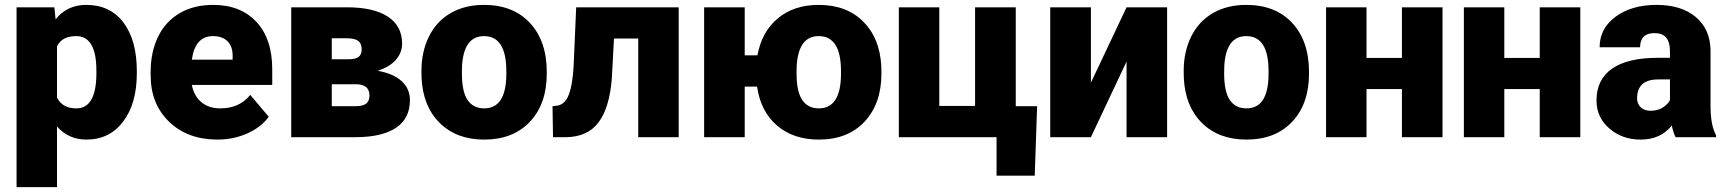

<svg xmlns="http://www.w3.org/2000/svg" viewBox="-20 -558 7023 781"><path d="M536.6 -260.3Q536.6 -137.2 481.2 -63.7Q425.8 9.8 331.5 9.8Q258.8 9.8 211.9 -43.5V203.1H47.4V-528.3H201.2L206.1 -479.5Q253.4 -538.1 330.6 -538.1Q428.2 -538.1 482.4 -466.1Q536.6 -394 536.6 -268.1ZM372.1 -270.5Q372.1 -411.1 290 -411.1Q231.4 -411.1 211.9 -369.1V-161.1Q233.4 -117.2 291 -117.2Q369.6 -117.2 372.1 -252.9Z M864.7 9.8Q743.2 9.8 668 -62.7Q592.8 -135.3 592.8 -251.5V-265.1Q592.8 -346.2 622.8 -408.2Q652.8 -470.2 710.4 -504.2Q768.1 -538.1 847.2 -538.1Q958.5 -538.1 1022.9 -469Q1087.4 -399.9 1087.4 -276.4V-212.4H760.3Q769 -168 798.8 -142.6Q828.6 -117.2 876 -117.2Q954.1 -117.2 998 -171.9L1073.2 -83Q1042.5 -40.5 986.1 -15.4Q929.7 9.8 864.7 9.8ZM846.2 -411.1Q773.9 -411.1 760.3 -315.4H926.3V-328.1Q927.2 -367.7 906.2 -389.4Q885.3 -411.1 846.2 -411.1Z M1164.6 0V-528.3H1391.1Q1500 -528.3 1557.9 -490.2Q1615.7 -452.1 1615.7 -380.4Q1615.7 -343.8 1590.3 -314.7Q1564.9 -285.6 1516.1 -270Q1579.1 -259.3 1613.3 -228.3Q1647.5 -197.3 1647.5 -150.9Q1647.5 -76.2 1591.1 -38.3Q1534.7 -0.5 1428.7 0ZM1329.6 -215.3V-126H1425.8Q1456.5 -126 1469.7 -136.7Q1482.9 -147.5 1482.9 -169.4Q1482.9 -213.4 1432.1 -215.3ZM1329.6 -316.9H1397.5Q1427.2 -316.9 1439.2 -326.9Q1451.2 -336.9 1451.2 -356.4Q1451.2 -381.8 1436.5 -392.1Q1421.9 -402.3 1391.1 -402.3H1329.6Z M1694.3 -269Q1694.3 -348.1 1725.1 -409.9Q1755.9 -471.7 1813.5 -504.9Q1871.1 -538.1 1948.7 -538.1Q2067.4 -538.1 2135.7 -464.6Q2204.1 -391.1 2204.1 -264.6V-258.8Q2204.1 -135.3 2135.5 -62.7Q2066.9 9.8 1949.7 9.8Q1836.9 9.8 1768.6 -57.9Q1700.2 -125.5 1694.8 -241.2ZM1858.9 -258.8Q1858.9 -185.5 1881.8 -151.4Q1904.8 -117.2 1949.7 -117.2Q2037.6 -117.2 2039.6 -252.4V-269Q2039.6 -411.1 1948.7 -411.1Q1866.2 -411.1 1859.4 -288.6Z M2740.7 -528.3V0H2576.2V-401.4H2477.5L2468.8 -239.7Q2459.5 -119.6 2414.6 -60.1Q2369.6 -0.5 2281.2 0H2229.5L2227.5 -126L2244.6 -127.9Q2277.3 -131.8 2293.2 -171.6Q2309.1 -211.4 2313.5 -292L2323.7 -528.3Z M3009.3 -333H3061Q3078.6 -429.2 3144.3 -483.6Q3210 -538.1 3310.1 -538.1Q3423.3 -538.1 3491.2 -470.5Q3559.1 -402.8 3564.9 -288.1L3565.4 -258.8Q3565.4 -136.7 3497.1 -63.5Q3428.7 9.8 3311 9.8Q3207.5 9.8 3140.9 -47.1Q3074.2 -104 3059.6 -205.6H3009.3V0H2844.2V-528.3H3009.3ZM3220.2 -258.8Q3220.2 -185.5 3243.2 -151.4Q3266.1 -117.2 3311 -117.2Q3398.9 -117.2 3400.9 -252.4V-269Q3400.9 -411.1 3310.1 -411.1Q3227.5 -411.1 3220.7 -288.6Z M3636.2 -528.3H3800.8V-127H3946.3V-528.3H4111.8V-126H4198.7L4189 156.7H4033.7V0H3636.2Z M4562.5 -528.3H4727.5V0H4562.5V-307.6L4417.5 0H4252V-528.3H4417.5V-221.7Z M4794.9 -269Q4794.9 -348.1 4825.7 -409.9Q4856.4 -471.7 4914.1 -504.9Q4971.7 -538.1 5049.3 -538.1Q5168 -538.1 5236.3 -464.6Q5304.7 -391.1 5304.7 -264.6V-258.8Q5304.7 -135.3 5236.1 -62.7Q5167.5 9.8 5050.3 9.8Q4937.5 9.8 4869.1 -57.9Q4800.8 -125.5 4795.4 -241.2ZM4959.5 -258.8Q4959.5 -185.5 4982.4 -151.4Q5005.4 -117.2 5050.3 -117.2Q5138.2 -117.2 5140.1 -252.4V-269Q5140.1 -411.1 5049.3 -411.1Q4966.8 -411.1 4960 -288.6Z M5847.7 0H5682.6V-195.8H5538.6V0H5374V-528.3H5538.6V-322.3H5682.6V-528.3H5847.7Z M6408.2 0H6243.2V-195.8H6099.1V0H5934.6V-528.3H6099.1V-322.3H6243.2V-528.3H6408.2Z M6795.9 0Q6787.1 -16.1 6780.3 -47.4Q6734.9 9.8 6653.3 9.8Q6578.6 9.8 6526.4 -35.4Q6474.1 -80.6 6474.1 -148.9Q6474.1 -234.9 6537.6 -278.8Q6601.1 -322.8 6722.2 -322.8H6772.9V-350.6Q6772.9 -423.3 6710 -423.3Q6651.4 -423.3 6651.4 -365.7H6486.8Q6486.8 -442.4 6552 -490.2Q6617.2 -538.1 6718.3 -538.1Q6819.3 -538.1 6877.9 -488.8Q6936.5 -439.5 6938 -353.5V-119.6Q6939 -46.9 6960.4 -8.3V0ZM6692.9 -107.4Q6723.6 -107.4 6743.9 -120.6Q6764.2 -133.8 6772.9 -150.4V-234.9H6725.1Q6639.2 -234.9 6639.2 -157.7Q6639.2 -135.3 6654.3 -121.3Q6669.4 -107.4 6692.9 -107.4Z"/></svg>

Font: Sadagaat-English
Style: Regular
Weight: 900
Designer: Ahmed alsheikh
Foundry: Ahmed alsheikh Design
Version: Version 2.137;January 17, 2018;FontCreator 11.0.0.2408 64-bi